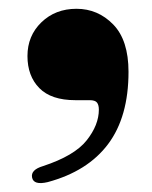

<svg xmlns="http://www.w3.org/2000/svg" viewBox="-20 -222 346 437"><path d="M151.5 6Q96.5 6 69.5 -21.5Q42.5 -49 42.5 -94.5Q42.5 -140.5 74.2 -171.2Q106 -202 154 -202Q203 -202 237.8 -166.2Q272.5 -130.5 272.5 -58.5Q272.5 44 226 106Q179.5 168 88.5 192.5Q56.5 200 53 182Q49.5 164.5 78 156Q149.5 132.5 177.2 97.5Q205 62.5 205 27.5Q205 17 200.8 11.5Q196.5 6 184 6Z"/></svg>

Font: Fraunces 72pt Black
Style: Regular
Weight: 900
Version: Version 1.000;[0bf87f6ff]